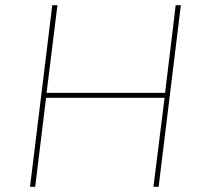

<svg xmlns="http://www.w3.org/2000/svg" viewBox="-20 -722 776 742"><path d="M679 -702 593 0H573L616 -344H158L116 0H96L182 -702H202L160 -363H618L659 -702Z"/></svg>

Font: Josefin Sans Thin Thin
Style: Italic
Weight: 250
Italic angle: -7°
Version: Version 2.000